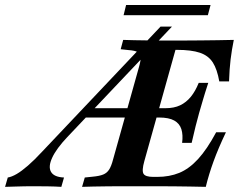

<svg xmlns="http://www.w3.org/2000/svg" viewBox="-106 -726 931 746"><path d="M-86.3 0 -75.8 -36.3Q-60.5 -38.7 -41.1 -50Q-21.8 -61.3 2.8 -82.7Q27.4 -104 57.3 -136.3L517.7 -622.6H562.1L155.6 -193.5Q112.9 -148.4 96.8 -113.3Q80.6 -78.2 92.3 -58.1Q104 -37.9 142.7 -36.3L132.3 0Q107.3 -1.6 77.8 -2Q48.4 -2.4 12.9 -2.4Q-0.8 -2.4 -14.5 -2Q-28.2 -1.6 -45.2 -1.2Q-62.1 -0.8 -86.3 0ZM211.3 -269.4 241.9 -305.6H602.4L591.9 -269.4ZM363.7 -2.4Q338.7 -2.4 310.5 -2Q282.3 -1.6 256.5 -1.2Q230.6 -0.8 212.9 0L223.4 -36.3L254 -39.5Q280.6 -41.9 295.2 -48Q309.7 -54 318.1 -67.3Q326.6 -80.6 333.1 -105.6L433.9 -465.3Q441.1 -490.3 440.7 -503.6Q440.3 -516.9 429.4 -523.4Q418.5 -529.8 392.7 -531.5L362.9 -534.7L372.6 -571Q390.3 -570.2 415.3 -569.8Q440.3 -569.4 469 -569Q497.6 -568.5 523.4 -568.5H524.2H601.6Q640.3 -568.5 674.6 -569Q708.9 -569.4 740.7 -569.8Q772.6 -570.2 802.4 -571Q794.4 -531.5 789.9 -494.8Q785.5 -458.1 783.9 -409.7H746Q737.9 -456.5 721 -483.1Q704 -509.7 671 -521Q637.9 -532.3 580.6 -532.3H575.8L454.8 -100Q444.4 -62.9 451.6 -50.8Q458.9 -38.7 489.5 -38.7H504.8Q552.4 -38.7 590.7 -54.4Q629 -70.2 663.7 -108.1Q698.4 -146 733.9 -212.1H771.8Q741.9 -149.2 723.8 -99.2Q705.6 -49.2 693.5 0Q662.9 -0.8 633.1 -1.2Q603.2 -1.6 571.4 -2Q539.5 -2.4 500 -2.4H370.2ZM601.6 -171Q605.6 -201.6 598.8 -223.8Q591.9 -246 571 -257.7Q550 -269.4 512.1 -269.4L537.1 -305.6Q570.2 -305.6 594 -316.9Q617.7 -328.2 635.5 -350Q653.2 -371.8 666.1 -404H703.2Q689.5 -362.1 682.3 -337.1Q675 -312.1 667.7 -287.1Q660.5 -260.5 654 -235.5Q647.6 -210.5 638.7 -171ZM374.2 -666.9 383.9 -706.5H712.1L701.6 -666.9Z"/></svg>

Font: Playfair 9pt
Style: Bold Italic
Weight: 700
Italic angle: -15.6°
Designer: Claus Eggers Sørensen
Foundry: Claus Eggers Sørensen
Version: Version 2.203